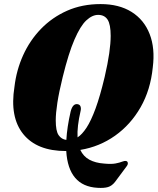

<svg xmlns="http://www.w3.org/2000/svg" viewBox="-20 -731 773 942"><path d="M473.5 -711Q564 -711 625.5 -672.5Q687 -634 714.2 -564Q741.5 -494 729.5 -400Q718.5 -290 669.8 -204.8Q621 -119.5 544.5 -65.2Q468 -11 374 4.5Q389 36.5 418.5 52.5Q448 68.5 490.5 71.5Q526 75 546.8 71Q567.5 67 579 62.2Q590.5 57.5 598.5 59Q605.5 60 607 68Q608.5 76 600.5 86L544 162Q529 181 509.8 186.8Q490.5 192.5 458.5 190.5Q315.5 182.5 305 10H303Q161.5 10 94.2 -73Q27 -156 51 -305.5Q60.5 -387 93.5 -460Q126.5 -533 181.2 -589.5Q236 -646 309.5 -678.5Q383 -711 473.5 -711ZM326.5 -183.5Q336.5 -223 359.5 -220Q371.5 -218.5 375 -208.8Q378.5 -199 375.5 -187Q357.5 -109.5 360.5 -57Q382.5 -71 404.5 -104.5Q426.5 -138 448.8 -198.5Q471 -259 493.5 -353.5Q509 -420.5 516 -470Q523 -519.5 523 -555Q523 -611.5 507.8 -634.8Q492.5 -658 461.5 -658Q432.5 -658 403.5 -631Q374.5 -604 345.5 -537.2Q316.5 -470.5 287.5 -352.5Q269.5 -279 261.5 -227.2Q253.5 -175.5 253.5 -140.5Q253.5 -88.5 267.5 -68Q281.5 -47.5 305.5 -44.5Q309 -107 326.5 -183.5Z"/></svg>

Font: Fraunces 144pt S050 Black
Style: Italic
Weight: 900
Italic angle: -16°
Version: Version 1.000; ttfautohint (v1.8.3)